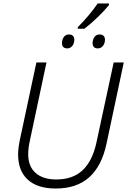

<svg xmlns="http://www.w3.org/2000/svg" viewBox="-20 -1073 731 1103"><path d="M427 -917Q457 -947 488 -983.5Q519 -1020 541 -1053H606V-1044Q582 -1014 543 -976Q504 -938 465 -908H427ZM367 -795Q336 -795 336 -826Q336 -844 346 -859.5Q356 -875 377 -875Q392 -875 399.5 -866.5Q407 -858 407 -845Q407 -824 395.5 -809.5Q384 -795 367 -795ZM542 -795Q512 -795 512 -826Q512 -844 522 -859.5Q532 -875 553 -875Q568 -875 575.5 -866.5Q583 -858 583 -845Q583 -824 571.5 -809.5Q560 -795 542 -795ZM300 10Q196 10 140 -40.5Q84 -91 84 -186Q84 -219 94 -269L189 -714H247L152 -267Q142 -223 142 -187Q142 -117 184.5 -79.5Q227 -42 303 -42Q398 -42 454.5 -95Q511 -148 534 -254L633 -714H691L592 -248Q565 -120 493 -55Q421 10 300 10Z"/></svg>

Font: Noto Sans Light
Style: Italic
Weight: 300
Italic angle: -12°
Designer: Monotype Design Team
Foundry: Monotype Imaging Inc.
Version: Version 2.013; ttfautohint (v1.8.4.7-5d5b)